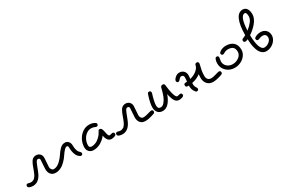

<svg xmlns="http://www.w3.org/2000/svg" viewBox="82 -1719 4035 2750"><g transform="rotate(-30 2099.5 -344.0)"><path d="M40 -40Q40 -56.6 47.9 -63.2Q55.7 -69.8 69.8 -69.8Q71.8 -69.8 88.9 -64.9Q106 -60.1 120.1 -60.1Q134.8 -60.1 147.9 -64.7Q161.1 -69.3 170.9 -75.4Q180.7 -81.5 190.4 -94.7Q200.2 -107.9 206.3 -116.9Q212.4 -126 220.5 -145.3Q228.5 -164.6 232.4 -174.3Q236.3 -184.1 244.1 -206.5Q245.6 -210.4 246.6 -212.9Q247.6 -215.3 248.8 -218.8Q250 -222.2 251 -225.1Q261.2 -252.9 268.8 -270.8Q276.4 -288.6 287.1 -307.1Q297.9 -325.7 309.1 -336.2Q320.3 -346.7 335.9 -353.3Q351.6 -359.9 370.1 -359.9Q410.6 -359.9 435.3 -335.2Q460 -310.5 460 -270Q460 -242.2 455.1 -193.4Q450.2 -144.5 450.2 -120.1Q450.2 -96.7 464.4 -78.4Q478.5 -60.1 500 -60.1Q525.4 -60.1 552 -73Q578.6 -85.9 601.3 -107.2Q624 -128.4 640.4 -147.9Q656.7 -167.5 669.9 -187Q688.5 -215.3 701.9 -232.7Q715.3 -250 734.9 -270.3Q754.4 -290.5 775.6 -300.3Q796.9 -310.1 819.8 -310.1Q856.4 -310.1 878.2 -284.4Q899.9 -258.8 899.9 -220.2Q899.9 -177.7 908.9 -145.5Q918 -113.3 930.2 -101.1Q942.4 -88.9 947.3 -83.5Q952.1 -78.1 956.1 -71.8Q960 -65.4 960 -60.1Q960 -29.8 930.2 -29.8Q915.5 -29.8 888.2 -57.1Q865.7 -79.6 852.8 -123Q839.8 -166.5 839.8 -220.2Q839.8 -250 819.8 -250Q799.3 -250 775.1 -224.1Q751 -198.2 720.2 -152.8Q708 -134.3 694.3 -116.9Q680.7 -99.6 658.2 -77.4Q635.7 -55.2 612.8 -38.8Q589.8 -22.5 559.8 -11.2Q529.8 0 500 0Q447.3 0 418.7 -32.5Q390.1 -64.9 390.1 -120.1Q390.1 -147.9 395 -196.8Q399.9 -245.6 399.9 -270Q399.9 -299.8 370.1 -299.8Q352.1 -299.8 338.9 -277.1Q325.7 -254.4 307.1 -204.1Q279.8 -130.4 265.6 -103Q216.3 -7.3 133.8 -0.5Q127 0 120.1 0Q93.8 0 69.8 -7.8Q40 -17.6 40 -40Z M1029.8 -109.9Q1029.8 -172.4 1058.3 -229.7Q1086.9 -287.1 1138.2 -323.5Q1189.5 -359.9 1250 -359.9Q1293 -359.9 1330.1 -341.8Q1346.2 -334 1353 -327.1Q1359.9 -320.3 1359.9 -310.1Q1359.9 -279.8 1330.1 -279.8Q1321.8 -279.8 1305.2 -288.1Q1280.8 -299.8 1250 -299.8Q1206.1 -299.8 1168.5 -271.5Q1130.9 -243.2 1110.4 -199.5Q1089.8 -155.8 1089.8 -109.9Q1089.8 -69.8 1129.9 -69.8Q1155.8 -69.8 1181.2 -78.1Q1206.5 -86.4 1224.4 -97.9Q1242.2 -109.4 1258.8 -124.5Q1275.4 -139.6 1283.9 -149.7Q1292.5 -159.7 1298.8 -168.9Q1309.1 -183.6 1317.9 -200.7Q1326.7 -217.8 1331.1 -223.4Q1335.4 -229 1341.8 -229Q1366.2 -229 1376.5 -215.3Q1386.7 -201.7 1394 -168Q1395 -164.1 1396.5 -156.2Q1400.4 -137.2 1402.6 -127.4Q1404.8 -117.7 1409.2 -104.5Q1413.6 -91.3 1418.7 -85.7Q1423.8 -80.1 1430.2 -80.1Q1442.9 -80.1 1460.9 -85.9Q1472.7 -89.8 1480 -89.8Q1509.8 -89.8 1509.8 -60.1Q1509.8 -48.3 1502.9 -41.3Q1496.1 -34.2 1480 -28.8Q1453.1 -20 1430.2 -20Q1361.8 -20 1342.3 -123.5L1341.8 -127Q1336.4 -117.7 1325.2 -104.7Q1314 -91.8 1293.7 -74.7Q1273.4 -57.6 1250 -43.5Q1226.6 -29.3 1194.6 -19.5Q1162.6 -9.8 1129.9 -9.8Q1085 -9.8 1057.4 -37.4Q1029.8 -64.9 1029.8 -109.9Z M1520 -40Q1520 -56.6 1527.8 -63.2Q1535.6 -69.8 1549.8 -69.8Q1551.8 -69.8 1568.8 -64.9Q1585.9 -60.1 1600.1 -60.1Q1614.7 -60.1 1627.9 -64.7Q1641.1 -69.3 1650.9 -75.4Q1660.6 -81.5 1670.4 -94.7Q1680.2 -107.9 1686.3 -116.9Q1692.4 -126 1700.4 -145.3Q1708.5 -164.6 1712.4 -174.3Q1716.3 -184.1 1724.1 -206.5Q1725.6 -210.4 1726.6 -212.9Q1727.5 -215.3 1728.8 -218.8Q1730 -222.2 1731 -225.1Q1741.2 -252.9 1748.8 -270.8Q1756.3 -288.6 1767.1 -307.1Q1777.8 -325.7 1789.1 -336.2Q1800.3 -346.7 1815.9 -353.3Q1831.5 -359.9 1850.1 -359.9Q1890.6 -359.9 1915.3 -335.2Q1939.9 -310.5 1939.9 -270Q1939.9 -242.2 1935.1 -193.4Q1930.2 -144.5 1930.2 -120.1Q1930.2 -96.7 1944.3 -78.4Q1958.5 -60.1 1980 -60.1Q2022 -60.1 2101.1 -85.9Q2112.8 -89.8 2120.1 -89.8Q2149.9 -89.8 2149.9 -60.1Q2149.9 -48.3 2143.1 -41.3Q2136.2 -34.2 2120.1 -28.8Q2034.7 0 1980 0Q1927.2 0 1898.7 -32.5Q1870.1 -64.9 1870.1 -120.1Q1870.1 -147.9 1875 -196.8Q1879.9 -245.6 1879.9 -270Q1879.9 -299.8 1850.1 -299.8Q1832 -299.8 1818.8 -277.1Q1805.7 -254.4 1787.1 -204.1Q1759.8 -130.4 1745.6 -103Q1696.3 -7.3 1613.8 -0.5Q1606.9 0 1600.1 0Q1573.7 0 1549.8 -7.8Q1520 -17.6 1520 -40Z M2159.7 -120.1Q2159.7 -189.9 2199.7 -310.1Q2205.1 -326.2 2211.4 -333Q2217.8 -339.8 2229.5 -339.8Q2259.8 -339.8 2259.8 -310.1Q2259.8 -301.8 2255.9 -290Q2241.2 -246.6 2230.5 -197.5Q2219.7 -148.4 2219.7 -120.1Q2219.7 -88.4 2230.2 -74.2Q2240.7 -60.1 2269.5 -60.1Q2297.9 -60.1 2326.4 -92.8Q2355 -125.5 2373.5 -171.9Q2381.3 -191.4 2388.7 -214.6Q2396 -237.8 2400.1 -253.7Q2404.3 -269.5 2407.7 -283.7Q2411.1 -297.9 2411.6 -299.8Q2420.4 -330.1 2449.7 -330.1Q2464.8 -330.1 2471.7 -323.7Q2478.5 -317.4 2481.4 -299.8Q2481.4 -298.8 2484.4 -274.7Q2487.3 -250.5 2492.2 -220.2Q2497.1 -189.9 2503.4 -165Q2524.9 -80.1 2549.8 -80.1Q2562.5 -80.1 2580.6 -85.9Q2592.3 -89.8 2599.6 -89.8Q2629.4 -89.8 2629.4 -60.1Q2629.4 -48.3 2622.6 -41.3Q2615.7 -34.2 2599.6 -28.8Q2572.8 -20 2549.8 -20Q2527.3 -20 2510.3 -29.8Q2493.2 -39.6 2481.2 -58.6Q2469.2 -77.6 2461.4 -98.6Q2453.6 -119.6 2445.8 -149.9Q2443.8 -157.2 2439.5 -180.2Q2431.6 -155.8 2428.7 -149.9Q2421.4 -132.3 2412.8 -115Q2404.3 -97.7 2389.2 -75.9Q2374 -54.2 2357.4 -38.1Q2340.8 -22 2317.6 -11Q2294.4 0 2269.5 0Q2216.8 0 2188.2 -32.5Q2159.7 -64.9 2159.7 -120.1Z M2639.6 -279.8Q2639.6 -301.3 2671.1 -330.6Q2702.6 -359.9 2739.7 -359.9Q2784.7 -359.9 2812.3 -332.3Q2839.8 -304.7 2839.8 -259.8Q2839.8 -241.7 2835.4 -201.2Q2905.8 -220.2 2948 -256.6Q2990.2 -293 2997.6 -330.1Q3000.5 -345.7 3007.8 -352.8Q3015.1 -359.9 3029.8 -359.9Q3059.6 -359.9 3059.6 -330.1Q3059.6 -325.7 3057.6 -317.9Q3042.5 -257.8 3036.1 -220Q3029.8 -182.1 3029.8 -140.1Q3029.8 -103.5 3047.6 -81.8Q3065.4 -60.1 3099.6 -60.1Q3141.6 -60.1 3220.7 -85.9Q3232.4 -89.8 3239.7 -89.8Q3269.5 -89.8 3269.5 -60.1Q3269.5 -48.3 3262.7 -41.3Q3255.9 -34.2 3239.7 -28.8Q3154.3 0 3099.6 0Q3040.5 0 3005.1 -38.8Q2969.7 -77.6 2969.7 -140.1Q2969.7 -169.9 2972.7 -200.2Q2915 -154.8 2829.6 -137.2V-120.1Q2829.6 -83.5 2846.7 -58.1Q2859.4 -38.6 2859.4 -29.8Q2859.4 0 2829.6 0Q2819.3 0 2813.5 -5.1Q2807.6 -10.3 2796.4 -26.9Q2769.5 -66.9 2769.5 -120.1V-129.9H2749.5Q2719.7 -129.9 2719.7 -160.2Q2719.7 -176.8 2727.5 -183.3Q2735.4 -189.9 2749.5 -189.9Q2766.6 -189.9 2774.4 -190.9Q2779.8 -231 2779.8 -259.8Q2779.8 -299.8 2739.7 -299.8Q2725.6 -299.8 2713.1 -287.4Q2700.7 -274.9 2689.9 -262.5Q2679.2 -250 2669.4 -250Q2639.6 -250 2639.6 -279.8Z M3279.3 -200.2Q3279.3 -230 3289.1 -259.8Q3298.8 -290 3319.3 -290Q3349.1 -290 3349.1 -259.8Q3349.1 -252.9 3346.2 -241.2Q3339.4 -212.9 3339.4 -200.2Q3339.4 -147.5 3377 -113.8Q3414.6 -80.1 3469.2 -80.1Q3526.4 -80.1 3572.8 -114.5Q3619.1 -148.9 3619.1 -200.2Q3619.1 -252.9 3591.8 -276.4Q3564.5 -299.8 3509.3 -299.8Q3494.6 -299.8 3477.8 -295.2Q3460.9 -290.5 3451.2 -284.2Q3429.2 -270 3419.4 -270Q3389.2 -270 3389.2 -299.8Q3389.2 -309.6 3395.5 -316.4Q3401.9 -323.2 3419.4 -335Q3435.1 -345.7 3460.9 -352.8Q3486.8 -359.9 3509.3 -359.9Q3589.4 -359.9 3634.3 -318.8Q3679.2 -277.8 3679.2 -200.2Q3679.2 -149.4 3648.4 -107.4Q3617.7 -65.4 3569.8 -42.7Q3522 -20 3469.2 -20Q3389.6 -20 3334.5 -71.3Q3279.3 -122.6 3279.3 -200.2Z M3759.3 -299.8Q3759.3 -311.5 3766.1 -318.6Q3772.9 -325.7 3789.1 -331.1Q3801.3 -335 3829.1 -351.1Q3829.1 -511.2 3867.2 -599.6Q3905.3 -688 3979 -688Q4002.9 -688 4020.8 -677.5Q4038.6 -667 4049.1 -648.7Q4059.6 -630.4 4064.5 -608.2Q4069.3 -585.9 4069.3 -560.1Q4069.3 -526.4 4053.5 -490.5Q4037.6 -454.6 4010.7 -422.9Q3983.9 -391.1 3953.4 -364.5Q3922.9 -337.9 3889.2 -315.9Q3889.2 -287.6 3891.1 -257.6Q3893.1 -227.5 3899.2 -190.9Q3905.3 -154.3 3915 -126.2Q3924.8 -98.1 3941.9 -79.1Q3959 -60.1 3981.4 -60.1Q4023.9 -60.1 4061.5 -90.3Q4099.1 -120.6 4099.1 -160.2Q4099.1 -188.5 4083.5 -204.3Q4067.9 -220.2 4039.1 -220.2Q4009.8 -220.2 3984.4 -208Q3968.8 -200.2 3959.5 -200.2Q3929.2 -200.2 3929.2 -230Q3929.2 -240.2 3936.3 -247.3Q3943.4 -254.4 3959.5 -262.2Q3995.6 -279.8 4039.1 -279.8Q4092.8 -279.8 4126 -246.8Q4159.2 -213.9 4159.2 -160.2Q4159.2 -118.2 4132.8 -80.6Q4106.4 -43 4065.4 -21.5Q4024.4 0 3981.4 0Q3947.3 0 3920.7 -17.8Q3894 -35.6 3877.9 -63.2Q3861.8 -90.8 3851.1 -129.6Q3840.3 -168.5 3835.9 -205.1Q3831.5 -241.7 3830.1 -283.2Q3826.7 -282.2 3819.3 -278.6Q3812 -274.9 3808.1 -273.9Q3796.4 -270 3789.1 -270Q3759.3 -270 3759.3 -299.8ZM3890.1 -391.1Q3941.4 -430.2 3975.3 -474.1Q4009.3 -518.1 4009.3 -560.1Q4009.3 -627.9 3979 -627.9Q3941.9 -627.9 3918.5 -569.6Q3895 -511.2 3890.1 -391.1Z"/></g></svg>

Font: Pecita
Style: Book
Weight: 400
Width: 6
Version: Version 3.4.1